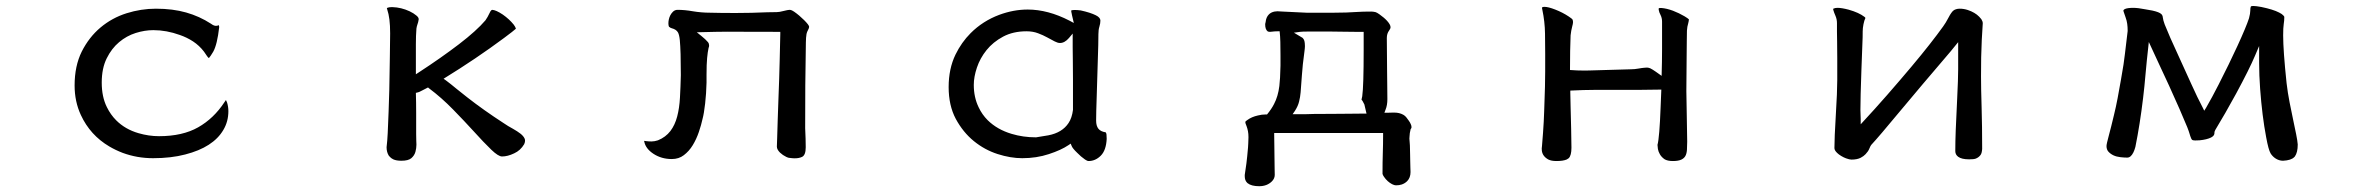

<svg xmlns="http://www.w3.org/2000/svg" viewBox="-20 -497 8040 656"><path d="M717.8 -408.7Q710.4 -408.7 700.7 -416Q661.6 -441.4 616 -454.3Q570.3 -467.3 512.7 -467.3Q461.9 -467.3 412.4 -451.7Q362.8 -436 323.5 -403.1Q284.2 -370.1 259.3 -320.8Q234.9 -271.5 234.9 -205.1Q234.9 -149.9 256.3 -104Q288.1 -35.2 353.5 3.4Q375 16.1 399.4 25.4Q448.7 43.5 502.9 43.5Q564.5 43.5 612.8 30.8Q708.5 6.3 743.2 -53.2Q760.3 -82 760.3 -117.2Q760.3 -131.8 755.9 -146.5Q753.9 -151.4 752 -155.3Q750 -152.8 746.6 -147.5Q710.4 -92.3 657 -62Q603.5 -31.7 523.4 -31.7Q488.3 -31.7 453.1 -42Q407.7 -55.2 377 -85.9Q357.9 -105 345.2 -130.9Q327.6 -166 327.6 -214.8Q327.6 -263.7 344.7 -297.9Q361.3 -331.5 387 -353Q412.6 -374.5 443.6 -384.3Q474.6 -394 503.9 -394Q548.8 -394 594.7 -377.4Q618.7 -369.1 639.6 -355.5Q661.1 -341.3 676.8 -320.8Q683.1 -311.5 687.5 -305.2L691.4 -300.3Q692.4 -299.3 693.8 -298.8Q693.8 -298.8 695.1 -300.3Q696.3 -301.8 700.2 -307.1Q704.1 -312.5 708.5 -320.3Q722.2 -344.7 729 -404.8Q728.5 -407.7 727.5 -411.1Q723.1 -408.7 717.8 -408.7ZM692.9 -297.9Z M1400.9 -243.2V-346.2Q1400.9 -375.5 1402.8 -399.4Q1403.8 -406.7 1406 -412.8Q1408.2 -418.9 1408.7 -421.4Q1410.2 -426.8 1410.6 -431.2Q1410.6 -437.5 1402.8 -443.8Q1393.6 -451.7 1379.4 -458.5Q1351.1 -471.7 1320.8 -472.7Q1319.8 -472.7 1318.4 -472.7Q1308.6 -472.7 1303.2 -470.2Q1302.2 -469.7 1301.8 -469.2L1302.7 -465.8Q1308.1 -449.7 1310.5 -430.2Q1313 -410.6 1313 -382.8Q1313 -373 1312 -302.7Q1311 -232.4 1310.1 -190.4Q1308.1 -115.2 1304.7 -42.5Q1303.2 -13.2 1301.3 1Q1300.8 3.9 1300.8 5.9Q1300.8 22.9 1308.6 35.2Q1310.5 37.1 1313.7 40.5Q1316.9 43.9 1323.7 47.4Q1334 52.2 1351.6 52.2Q1375 52.2 1385.3 43.5Q1396 34.2 1399.4 21.7Q1402.8 9.3 1402.8 -2.9Q1402.8 -5.9 1402.3 -16.1Q1401.9 -26.4 1401.9 -39.1V-110.8Q1401.9 -148.4 1400.9 -179.7Q1409.7 -181.6 1413.3 -183.3Q1417 -185.1 1423.6 -188.5Q1430.2 -191.9 1442.4 -198.2L1445.8 -195.3Q1488.3 -163.6 1528.3 -122.6Q1567.9 -82 1596.7 -50.3Q1633.3 -9.8 1658.7 14.6Q1682.6 37.6 1695.3 37.6Q1714.4 37.6 1736.8 26.9Q1758.3 17.1 1771 -4.4Q1773.9 -11.2 1773.9 -15.9Q1773.9 -20.5 1772.5 -23.4Q1768.6 -32.2 1758.3 -40.3Q1748 -48.3 1732.4 -57.1Q1715.8 -65.9 1700.2 -76.7Q1631.8 -121.1 1576.2 -164.6Q1553.2 -182.6 1540 -193.4Q1519 -210.9 1504.4 -221.7L1495.6 -228Q1606.9 -296.4 1702.1 -367.2Q1734.9 -391.6 1742.7 -398.9Q1741.2 -404.8 1735.4 -412.6Q1720.2 -431.6 1697.8 -447.3Q1674.3 -462.9 1661.6 -463.4Q1657.2 -462.4 1653.3 -453.6Q1646 -438 1638.7 -427.7Q1608.4 -392.1 1548.1 -345.9Q1487.8 -299.8 1412.1 -250.5Z M2731 -59.1V-59.6Q2731 -145.5 2731.4 -204.6Q2732.9 -340.8 2733.4 -352.1Q2733.9 -372.1 2734.9 -375Q2735.4 -384.3 2740 -392.8Q2744.6 -401.4 2744.6 -405.3Q2744.6 -411.1 2727.5 -428.2Q2710.9 -444.8 2693.4 -457Q2686.5 -461.4 2683.3 -462.4Q2680.2 -463.4 2679 -463.4Q2677.7 -463.4 2675.3 -463.1Q2672.9 -462.9 2669.9 -462.4Q2664.6 -461.4 2657.2 -459.5Q2642.6 -455.6 2633.8 -455.6Q2620.1 -455.6 2602.1 -455.1Q2546.9 -452.6 2493.2 -452.6Q2439.5 -452.6 2406.2 -453.6Q2376.5 -453.6 2347.2 -458.5Q2319.8 -463.4 2294.9 -463.4Q2285.6 -463.4 2278.8 -456.5Q2268.6 -446.3 2265.1 -430.2Q2263.7 -423.8 2263.7 -417Q2263.7 -410.2 2265.6 -405.8Q2271.5 -400.9 2275.4 -400.4Q2290.5 -396.5 2296.4 -386.2Q2300.8 -378.4 2302.7 -359.9Q2306.2 -323.2 2306.2 -240.2Q2305.2 -199.2 2303.2 -163.6Q2301.3 -127.9 2293.7 -98.9Q2286.1 -69.8 2270.5 -49.3Q2254.4 -28.3 2228 -17.6Q2216.3 -13.7 2206.1 -13.7Q2196.8 -13.7 2189.9 -14.6Q2183.1 -15.6 2181.9 -15.6Q2180.7 -15.6 2180.7 -15.6Q2180.7 -14.6 2181.2 -13.2Q2186 11.2 2213.1 28.8Q2240.2 46.4 2275.4 46.4Q2299.3 46.4 2316.4 33.2Q2334.5 19.5 2346.9 -1Q2359.4 -21.5 2367.7 -45.9Q2376 -70.3 2380.4 -90.8Q2385.3 -108.9 2389.2 -143.1Q2393.1 -177.2 2394 -214.8V-241.7Q2394 -278.3 2396 -298.8Q2397.9 -319.3 2400.9 -333Q2402.8 -337.9 2402.8 -340.8Q2402.8 -343.8 2402.3 -345.2Q2401.9 -349.6 2398.9 -353Q2390.6 -362.8 2376.5 -374L2360.8 -386.7Q2434.1 -388.7 2466.1 -388.7Q2498 -388.7 2536.1 -388.4Q2574.2 -388.2 2638.7 -388.2H2646V-380.9Q2646 -370.1 2644 -293.2Q2642.1 -216.3 2640.1 -170.9Q2638.2 -125.5 2637.2 -88.1Q2636.2 -50.8 2635.3 -24.9Q2634.3 1 2634.3 3.9Q2634.3 13.7 2645 24.4Q2654.3 33.2 2666.5 39.1Q2673.3 42.5 2677.7 42.5H2678.2Q2687.5 43.9 2695.3 43.9Q2710 43.9 2720.2 39.1Q2732.9 33.2 2732.9 6.3Q2732.9 -20.5 2731 -59.1Z M3672.4 -461.4Q3660.2 -462.9 3652.3 -462.9Q3644.5 -462.9 3640.1 -461.4V-458Q3641.1 -454.1 3641.1 -452.6Q3641.1 -451.2 3641.6 -450.7Q3642.1 -448.7 3642.6 -445.3Q3643.1 -441.9 3648.9 -418.5L3634.3 -426.3Q3560.5 -464.4 3491.2 -464.4Q3442.9 -464.4 3394 -446.3Q3337.9 -425.3 3296.4 -383.8Q3265.1 -352.5 3244.6 -310.5Q3221.2 -262.2 3221.2 -199.5Q3221.2 -136.7 3245.6 -90.8Q3270.5 -44.9 3307.1 -15.1Q3344.2 15.1 3388.4 29.3Q3432.6 43.5 3472.7 43.5Q3521.5 43.5 3563.7 29.5Q3606 15.6 3630.4 -1L3638.2 -6.3L3641.6 2Q3644.5 9.8 3660.2 24.9Q3672.9 38.1 3687 47.9Q3694.8 53.2 3699.2 53.2Q3722.7 53.2 3741 34.9Q3759.3 16.6 3761.2 -22.5Q3761.2 -32.7 3760.5 -37.6Q3759.8 -42.5 3757.8 -44.9Q3740.7 -47.4 3732.9 -57.1Q3725.1 -66.9 3725.1 -85Q3725.1 -110.4 3727.1 -167.5Q3731.9 -320.3 3732.4 -342.8Q3732.9 -365.2 3732.9 -380.4Q3732.9 -395.5 3736.3 -406.2Q3739.7 -417 3739.7 -426.8Q3739.7 -437 3724.1 -444.8Q3705.6 -454.1 3672.4 -461.4ZM3307.1 -207Q3307.1 -234.4 3317.9 -266.4Q3328.6 -298.3 3350.6 -325.7Q3373 -353.5 3407.2 -371.8Q3441.4 -390.1 3487.3 -390.1Q3509.3 -390.1 3526.9 -383.3Q3543.9 -377 3558.1 -369.1L3583.5 -355.5Q3593.8 -350.1 3601.6 -350.1Q3617.7 -350.1 3632.3 -367.2L3645 -382.3V-335Q3645 -319.3 3645.5 -292.5Q3646 -265.6 3646 -224.6V-121.6Q3642.6 -94.2 3630.9 -76.7Q3609.4 -43.9 3562 -34.7Q3541 -30.8 3520 -27.8H3519.5Q3475.6 -27.8 3436.5 -39.6Q3387.2 -54.2 3354.5 -86.4Q3335.4 -105.5 3323.7 -130.4Q3307.1 -164.6 3307.1 -207Z M4539.1 -453.6H4443.4Q4437 -453.6 4422.4 -454.6Q4407.7 -455.6 4391.6 -456.1Q4375.5 -456.5 4362.3 -457.5Q4349.1 -458.5 4344.7 -458.5Q4340.3 -458.5 4334.5 -457.5Q4322.8 -455.1 4315.4 -447.8Q4305.7 -438 4304.2 -421.4Q4302.7 -416.5 4302.7 -413.6Q4302.7 -396 4311.5 -389.6Q4314.5 -388.2 4319.3 -388.2Q4320.8 -388.2 4324.7 -388.7Q4335 -390.1 4345.7 -390.1H4352.1Q4354 -374.5 4354.5 -353.3Q4355 -332 4355 -308.3Q4355 -284.7 4355 -272.5Q4354 -226.1 4351.1 -203.1Q4346.7 -167.5 4333 -141.6Q4324.7 -125 4309.1 -106H4305.7Q4291 -106 4277.8 -102.5Q4256.3 -97.7 4241.7 -86.9Q4236.8 -83.5 4234.9 -81.1Q4234.9 -77.1 4235.8 -74.7Q4237.3 -69.8 4239.3 -65.4Q4242.2 -57.6 4243.9 -48.6Q4245.6 -39.6 4245.6 -28.3Q4245.6 -17.1 4244.9 -7.6Q4244.1 2 4244.1 6.8Q4241.2 40.5 4238.5 61.8Q4235.8 83 4232.9 100.6Q4232.9 103 4232.9 105Q4232.9 119.1 4240.7 127L4242.7 128.9Q4255.4 139.2 4282.2 139.2Q4309.1 139.2 4325.7 122.6Q4335.4 112.8 4335.4 100.6Q4335.4 96.7 4335 80.1Q4334.5 63.5 4334.5 42.5Q4334.5 21.5 4334 0Q4333.5 -21.5 4333.5 -35.2V-42.5H4705.6V-35.2Q4705.6 -3.9 4704.6 25.9Q4703.6 55.7 4703.6 96.7Q4704.1 100.6 4708.5 106.9Q4719.7 123.5 4736.3 132.3Q4744.1 136.2 4749.5 136.2Q4754.9 136.2 4760 135.5Q4765.1 134.8 4769.5 133.3Q4780.3 129.4 4787.6 122.1Q4799.3 110.4 4799.3 90.8Q4799.3 85 4798.8 75.2Q4798.3 65.4 4798.3 54.2Q4798.3 43 4797.9 32.2Q4797.4 21.5 4797.4 10.5Q4797.4 -0.5 4796.4 -10.5Q4795.4 -20.5 4795.4 -23.4Q4795.4 -26.4 4795.9 -30.8Q4795.9 -41 4799.8 -56.2L4800.8 -57.1Q4802.7 -59.6 4802.7 -62.5Q4802.7 -67.4 4800 -73.2Q4797.4 -79.1 4793.7 -84.2Q4790 -89.4 4788.1 -91.8Q4782.2 -100.6 4774.4 -105Q4761.2 -112.3 4744.1 -112.3Q4742.2 -112.3 4738.8 -112.3Q4730.5 -111.8 4720.7 -111.8H4710L4713.9 -122.1Q4720.2 -137.2 4720.2 -158.2Q4720.2 -187.5 4719.7 -210.4Q4719.2 -233.4 4719.2 -256.8Q4719.2 -280.3 4718.8 -306.6Q4718.3 -333 4718.3 -367.2Q4718.3 -382.3 4726.1 -392.6Q4731 -398.9 4731 -404.3Q4731 -412.6 4719.2 -425.8Q4709.5 -436.5 4692.9 -448.2Q4684.6 -454.1 4679.7 -455.6Q4670.9 -457.5 4665 -457.5Q4636.2 -457.5 4615.7 -456.1Q4581.5 -453.6 4539.1 -453.6ZM4437 -322.3Q4438.5 -333.5 4438.5 -339.4Q4438.5 -345.2 4438 -349.1Q4437 -361.3 4431.2 -366.7Q4430.2 -368.2 4428.7 -368.7L4400.9 -385.3L4421.9 -388.2Q4430.2 -389.2 4447.8 -389.2H4527.8Q4550.8 -389.2 4566.9 -388.7Q4593.8 -388.2 4610.4 -388.2H4639.2V-325.7Q4639.2 -202.6 4634.3 -168Q4633.3 -161.6 4631.8 -156.7Q4633.3 -154.8 4635.3 -152.1Q4637.2 -149.4 4641.6 -140.1L4648.9 -108.9H4639.6Q4617.2 -108.9 4586.9 -108.4Q4556.6 -107.9 4524.4 -107.9Q4492.2 -107.9 4472.2 -107.7Q4452.1 -107.4 4442.9 -106.9Q4424.3 -106.9 4410.2 -106.9H4396.5L4404.3 -118.2Q4415 -134.8 4418.5 -149.9Q4422.4 -165 4423.8 -181.6Q4426.3 -208.5 4428.2 -240.7Q4430.2 -272.9 4437 -322.3Z M5741.7 -185.5 5742.7 -304.2Q5742.7 -333 5743.2 -356.4Q5743.7 -379.9 5743.7 -391.6V-392.1Q5744.6 -406.7 5748 -417Q5750 -424.8 5750.5 -430.7Q5747.6 -434.1 5735.4 -441.4Q5717.3 -452.1 5695.8 -460.4Q5674.3 -468.3 5656.7 -469.7Q5655.3 -469.7 5652.1 -469.7Q5648.9 -469.7 5647.9 -468.8Q5647 -467.8 5647 -466.3Q5647 -464.8 5647.5 -462.4Q5648.4 -455.6 5653.6 -445.6Q5658.7 -435.5 5658.7 -422.9V-328.6Q5658.7 -287.1 5657.2 -237.8Q5632.8 -255.4 5627 -258.8Q5621.1 -262.2 5618.2 -263.7Q5611.8 -266.1 5607.4 -266.1Q5603 -266.1 5599.1 -265.6Q5591.3 -265.1 5577.9 -262.7Q5564.5 -260.3 5552.7 -260.3L5413.6 -256.3Q5404.3 -255.9 5395.5 -255.9Q5369.1 -255.9 5344.2 -257.8V-264.6Q5344.2 -326.2 5346.2 -375.5V-376Q5348.1 -393.1 5351.3 -404.8Q5354.5 -416.5 5354.5 -421.1Q5354.5 -425.8 5353 -429.7Q5352.1 -432.6 5339.4 -440.9Q5318.8 -454.6 5293.5 -464.4Q5270 -473.6 5256.8 -473.6Q5252.4 -473.6 5249.5 -472.2Q5248.5 -471.7 5248.5 -469.7Q5248.5 -467.8 5249.5 -464.4Q5258.3 -422.9 5258.8 -382.3Q5260.7 -234.4 5257.3 -158.7Q5256.3 -135.3 5255.9 -116.2Q5254.9 -82.5 5252 -43L5248.5 1.5Q5247.6 5.9 5247.6 10Q5247.6 14.2 5248 18.1Q5250.5 37.1 5270 47.9Q5280.3 53.2 5297.9 53.2Q5320.8 53.2 5333 47.9Q5336.9 45.9 5339.8 43.5Q5349.1 34.2 5349.1 7.8Q5349.1 -5.4 5348.1 -55.9Q5347.2 -106.4 5346.2 -132.8Q5345.2 -159.2 5345.2 -180.7V-187.5Q5392.6 -189.9 5428.2 -189.9H5576.2Q5614.3 -189.9 5656.2 -190.9Q5654.8 -159.7 5653.8 -131.8Q5649.9 -26.9 5643.1 -2Q5643.1 2.9 5644.5 12Q5646 21 5651.4 30.3Q5656.7 39.6 5667 46.9Q5677.2 53.2 5695.8 53.2Q5714.4 53.2 5724.6 48.3Q5733.9 43.9 5738.3 36.1Q5742.7 28.3 5743.7 15.4Q5744.6 2.4 5744.6 -13.2Q5744.6 -28.8 5743.2 -98.9Q5741.7 -168.9 5741.7 -185.5Z M6754.4 -418Q6754.4 -423.8 6749.5 -431.6L6742.2 -439.9Q6728 -454.6 6703.1 -462.9Q6689.5 -467.3 6675.8 -467.3Q6668.9 -467.3 6663.6 -465.6Q6658.2 -463.9 6656 -462.2Q6653.8 -460.4 6651.9 -459Q6647 -453.6 6642.6 -446.3Q6638.2 -439 6635.3 -433.1Q6628.9 -420.4 6619.1 -406.7Q6609.4 -393.1 6598.1 -378.2Q6586.9 -363.3 6572.3 -344.7Q6521.5 -279.8 6427.7 -172.4Q6387.2 -126 6337.4 -72.3V-90.8Q6337.4 -98.1 6336.9 -105.5Q6336.4 -112.8 6336.4 -122.1Q6336.4 -161.1 6339.8 -257.3Q6343.8 -356.9 6344 -369.6Q6344.2 -382.3 6344.2 -389.6Q6344.2 -400.9 6346.9 -414.3Q6349.6 -427.7 6353.5 -435.5Q6353 -437.5 6350.1 -439.5Q6331.1 -454.1 6296.4 -463.9Q6272.5 -470.2 6258.3 -470.2Q6250 -470.2 6245.1 -467.8Q6243.2 -467.3 6243.2 -466.1Q6243.2 -464.8 6244.1 -461.9Q6246.1 -454.6 6251.2 -442.9Q6256.3 -431.2 6256.3 -418V-388.7Q6256.3 -373 6256.8 -356.4Q6257.3 -328.1 6257.3 -297.4V-223.6Q6257.3 -184.1 6252.4 -104.5Q6247.6 -25.4 6247.6 8.8Q6247.6 16.6 6256.8 25.4Q6262.2 30.8 6270.8 35.9Q6279.3 41 6287.1 43.9Q6299.3 48.3 6305.7 48.3Q6325.2 48.3 6337.4 42Q6347.7 36.6 6354 29.8Q6363.3 20 6366.7 11.2Q6371.1 0.5 6373.5 -2Q6401.9 -32.7 6465.3 -109.4Q6537.6 -195.3 6549.8 -210L6588.9 -255.9Q6638.7 -314 6645 -321.8Q6651.4 -329.6 6670.4 -353V-260.7Q6670.4 -228.5 6667 -159.9Q6663.6 -91.3 6662.1 -52.5Q6660.6 -13.7 6660.6 17.6V19.5Q6660.6 31.2 6670.4 38.6Q6682.1 47.4 6708 47.4Q6724.1 47.4 6730.5 44.9Q6740.7 41 6747.1 32.2Q6751.5 25.9 6752.4 11.7Q6752.4 -66.4 6750.5 -130.4Q6748.5 -194.3 6748.5 -236.3Q6748.5 -278.3 6749 -301.3Q6750.5 -363.8 6754.4 -416.5Q6754.4 -417.5 6754.4 -418Z M7792.5 -212.9Q7780.8 -323.7 7780.8 -376Q7780.8 -402.8 7782.7 -414.6Q7784.7 -426.3 7784.7 -438.5Q7784.7 -440.4 7783.4 -441.9Q7782.2 -443.4 7780.8 -444.8Q7776.9 -449.2 7767.1 -454.1Q7746.6 -464.8 7706.5 -473.1Q7687.5 -476.6 7678.7 -476.6Q7671.9 -476.6 7670.4 -474.6Q7668.5 -470.7 7668.5 -460.9Q7668.5 -451.2 7664.1 -434.6Q7654.8 -405.8 7624.5 -339.8Q7596.2 -278.3 7560.5 -208.5Q7537.6 -163.6 7518.1 -129.9L7511.2 -118.7L7505.4 -130.4Q7488.3 -162.6 7467.3 -209.2Q7446.3 -255.9 7426.3 -299.3Q7406.2 -342.8 7395.5 -367.2Q7377.9 -408.2 7376 -413.6Q7370.6 -428.2 7369.6 -437.5Q7369.1 -444.3 7364.7 -448.7Q7357.9 -455.6 7334 -460.9Q7323.7 -462.9 7309.1 -465.3Q7284.7 -470.2 7268.6 -470.2Q7248 -470.2 7239.3 -465.8Q7234.9 -463.4 7234.9 -460Q7234.9 -460 7236.6 -454.6Q7238.3 -449.2 7242.4 -437.7Q7246.6 -426.3 7248 -415.5Q7249.5 -404.8 7249.5 -391.6V-391.1Q7242.2 -327.6 7240.2 -313.2Q7238.3 -298.8 7235.4 -276.9Q7228 -230.5 7215.3 -162.1Q7209.5 -131.3 7202.6 -103.5Q7192.9 -62.5 7185.1 -33.7Q7177.2 -4.9 7177.2 2Q7177.2 13.7 7183.6 21Q7198.2 37.1 7224.6 40Q7237.8 41.5 7248 41.5Q7260.3 41.5 7269 23.9Q7272.9 16.1 7275.9 4.9Q7291.5 -72.3 7302.2 -161.6Q7307.1 -202.1 7310.5 -242.9Q7314 -283.7 7321.8 -353.5Q7342.8 -307.6 7358.4 -274.4Q7374 -241.2 7391.1 -204.1Q7431.6 -115.2 7453.1 -62.5Q7459 -47.4 7460.7 -41Q7462.4 -34.7 7463.4 -32.2Q7466.8 -21 7470.7 -18.6Q7473.6 -17.1 7480.7 -17.1Q7487.8 -17.1 7495.1 -17.6Q7520 -20 7534.7 -27.3Q7541.5 -30.8 7544.4 -35.6L7545.9 -40.5Q7545.9 -41.5 7545.9 -43.5Q7545.9 -47.9 7549.3 -53.7Q7582 -107.4 7620.1 -177.2Q7665.5 -261.2 7684.6 -306.6L7698.7 -339.8V-281.2Q7698.7 -240.7 7702.1 -193.8Q7709 -100.1 7722.7 -28.3Q7730.5 14.6 7737.8 26.9Q7743.7 36.6 7753.4 43.5Q7766.1 52.2 7780.3 52.2Q7808.1 50.8 7818.4 40L7820.8 37.6Q7830.6 23.9 7830.6 -3.4Q7829.6 -16.6 7825.2 -38.3Q7820.8 -60.1 7814.9 -87.9Q7809.1 -115.7 7802.7 -147.7Q7796.4 -179.7 7792.5 -212.9Z"/></svg>

Font: Bakudai
Style: ExtraLight
Weight: 200
Version: Version 1.48